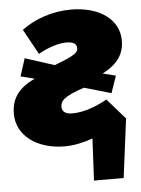

<svg xmlns="http://www.w3.org/2000/svg" viewBox="-65 -596 596 812"><g transform="rotate(-5 233.5 -189.5)"><path d="M235 -116C207 -116 191 -127 191 -147C191 -172 205 -191 293 -220L407 -187L432 -259L377 -273C449 -310 470 -355 470 -405C470 -493 390 -554 266 -554C190 -554 111 -528 57 -486L116 -379C153 -401 200 -417 236 -417C270 -417 279 -404 279 -390C279 -375 277 -362 178 -326L54 -366L30 -291L89 -276C12 -241 -12 -193 -12 -135C-12 -44 72 20 191 20C230 20 271 11 310 -3L301 175H427L459 -75L383 -162C339 -137 284 -116 235 -116Z"/></g></svg>

Font: Fira Sans Heavy
Style: Italic
Weight: 900
Italic angle: -8°
Designer: bBox Type GmbH & Carrois Corporate GbR & Edenspiekermann AG
Foundry: bBox Type GmbH & Carrois Corporate GbR & Edenspiekermann AG
Version: Version 4.301;PS 004.301;hotconv 1.0.88;makeotf.lib2.5.64775